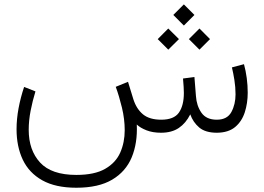

<svg xmlns="http://www.w3.org/2000/svg" viewBox="-20 -607 1208 878"><path d="M820.8 -586.9 869.1 -538.6 820.8 -490.2 772.5 -538.6ZM892.1 -476.6 940.4 -428.2 892.1 -379.9 843.8 -428.2ZM749.5 -476.6 798.3 -428.2 749.5 -379.9 701.2 -428.2ZM716.3 0Q678.2 0 649.7 -11.2Q621.1 -22.5 605.5 -37.6Q609.4 47.4 582.3 112.5Q555.2 177.7 492.9 214.6Q430.7 251.5 329.1 251.5Q233.9 251.5 173.3 217.5Q112.8 183.6 84.2 123.3Q55.7 63 55.7 -16.1Q55.7 -62.5 64.9 -112.1Q74.2 -161.6 90.3 -209.5L142.1 -189Q128.9 -146 120.1 -101.1Q111.3 -56.2 111.3 -13.2Q111.3 79.6 163.3 136.2Q215.3 192.9 329.1 192.9Q412.6 192.9 460.9 165Q509.3 137.2 529.8 90.8Q550.3 44.4 550.3 -11.7Q550.3 -62.5 537.6 -115Q524.9 -167.5 509.3 -210L565.4 -232.9L589.8 -153.3Q604 -108.9 633.8 -84.2Q663.6 -59.6 717.3 -59.6Q775.4 -59.6 798.1 -92Q820.8 -124.5 820.8 -182.1Q820.8 -193.8 819.8 -209.7Q818.8 -225.6 816.9 -248L869.1 -254.9L876 -168Q878.9 -123.5 901.1 -91.6Q923.3 -59.6 971.2 -59.6Q1019 -59.6 1038.1 -94.7Q1057.1 -129.9 1057.1 -175.8Q1057.1 -208.5 1051.8 -241.7Q1046.4 -274.9 1040.5 -298.8L1095.7 -313.5Q1104 -283.2 1108.4 -249.8Q1112.8 -216.3 1112.8 -183.1Q1112.8 -135.3 1099.4 -93.5Q1085.9 -51.8 1055.2 -26.1Q1024.4 -0.5 972.2 0Q919.4 0 891.1 -23.9Q862.8 -47.9 850.1 -84Q830.1 -43.9 797.9 -22Q765.6 0 716.3 0Z"/></svg>

Font: Vazirmatn UI ExtraLight
Style: Regular
Weight: 200
Designer: Saber Rastikerdar
Foundry: Saber Rastikerdar
Version: Version 33.003